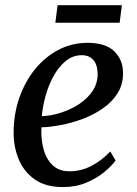

<svg xmlns="http://www.w3.org/2000/svg" viewBox="-20 -730 542 760"><path d="M437.5 -94.5Q423 -74 393.5 -49.5Q364 -25 322.2 -7.2Q280.5 10.5 229.5 10.5Q159 10.5 115.5 -21.2Q72 -53 52.5 -103.2Q33 -153.5 34 -208.5Q34.5 -280 56.8 -343.5Q79 -407 118.5 -455.8Q158 -504.5 211 -532.5Q264 -560.5 326.5 -560.5Q398.5 -560.5 432.8 -526.5Q467 -492.5 467 -441.5Q467.5 -396 445.5 -361Q423.5 -326 387 -300.8Q350.5 -275.5 307 -259.2Q263.5 -243 220.8 -235Q178 -227 144 -226Q141.5 -183 151.5 -143Q161.5 -103 186.8 -77.5Q212 -52 255.5 -52Q301 -52 342.2 -73.5Q383.5 -95 416.5 -130.5ZM304 -511.5Q268.5 -511.5 240.8 -489Q213 -466.5 192.8 -430.2Q172.5 -394 160.8 -351.8Q149 -309.5 145.5 -270Q182 -271.5 220.8 -283.8Q259.5 -296 292.8 -317.8Q326 -339.5 346.2 -369.5Q366.5 -399.5 366.5 -437Q366 -474 349.5 -492.8Q333 -511.5 304 -511.5ZM208 -709.5H462.5L453.5 -640H199Z"/></svg>

Font: Merriweather Text Regular
Style: Italic
Weight: 400
Italic angle: -7.8°
Designer: Eben Sorkin
Foundry: Eben Sorkin
Version: Version 2.100; ttfautohint (v1.7.19-72a1) -l 8 -r 50 -G 200 